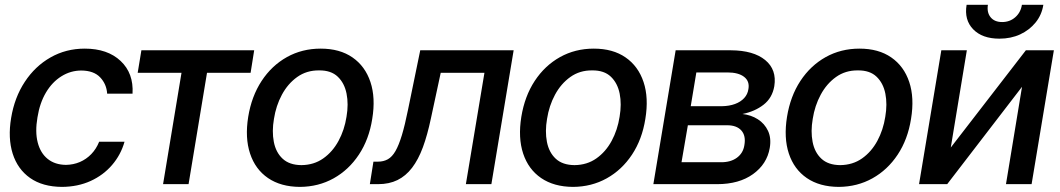

<svg xmlns="http://www.w3.org/2000/svg" viewBox="-20 -751 4322 783"><path d="M232.9 11.2Q153.8 10.7 102.8 -25.1Q51.8 -61 31.7 -124.5Q11.7 -188 25.4 -270Q39.1 -353.5 81.1 -417.2Q123 -481 186 -516.8Q249 -552.7 325.7 -552.7Q418.5 -552.7 471.9 -502.4Q525.4 -452.1 520.5 -369.1H417Q414.6 -407.7 388.7 -435.3Q362.8 -462.9 312 -463.4Q268.1 -463.4 230.5 -439.9Q192.9 -416.5 167.5 -373.8Q142.1 -331.1 132.8 -272.5Q122.6 -213.4 133.8 -169.9Q145 -126.5 174.6 -102.8Q204.1 -79.1 249 -78.6Q279.3 -79.1 305.7 -90.3Q332 -101.6 352.3 -122.6Q372.6 -143.6 384.3 -172.9H487.8Q472.7 -119.6 437 -78.1Q401.4 -36.6 349.4 -12.9Q297.4 10.7 232.9 11.2Z M541.5 -454.1 556.6 -545.9H1016.6L1002 -454.1H824.2L749 0H645L720.2 -454.1Z M1203.1 11.2Q1125 10.7 1073 -24.9Q1021 -60.5 999.8 -124.8Q978.5 -189 992.2 -274.4Q1005.9 -358.4 1046.9 -420.9Q1087.9 -483.4 1149.9 -518.1Q1211.9 -552.7 1287.6 -552.7Q1365.7 -552.7 1417.5 -516.8Q1469.2 -481 1490.7 -416.5Q1512.2 -352.1 1498 -266.1Q1484.9 -182.6 1443.6 -120.4Q1402.3 -58.1 1340.6 -23.7Q1278.8 10.7 1203.1 11.2ZM1209 -77.6Q1260.3 -78.1 1298.3 -105Q1336.4 -131.8 1360.6 -176.5Q1384.8 -221.2 1393.1 -274.9Q1401.9 -326.2 1393.3 -369.1Q1384.8 -412.1 1357.4 -438.2Q1330.1 -464.4 1281.2 -463.9Q1230.5 -464.4 1192.1 -437Q1153.8 -409.7 1129.6 -364.7Q1105.5 -319.8 1097.2 -266.1Q1088.4 -215.3 1096.7 -172.4Q1105 -129.4 1132.6 -103.8Q1160.2 -78.1 1209 -77.6Z M1488.3 0 1502.9 -91.8H1522Q1544.4 -91.8 1561.8 -101.6Q1579.1 -111.3 1592.8 -135Q1606.4 -158.7 1618.9 -199.7Q1631.3 -240.7 1644 -303.7L1693.8 -545.9H2074.7L1983.9 0H1879.9L1955.6 -454.1H1777.3L1737.3 -268.1Q1723.1 -200.7 1704.6 -150.4Q1686 -100.1 1660.4 -66.7Q1634.8 -33.2 1600.8 -16.6Q1566.9 0 1522 0Z M2316.9 11.2Q2238.8 10.7 2186.8 -24.9Q2134.8 -60.5 2113.5 -124.8Q2092.3 -189 2106 -274.4Q2119.6 -358.4 2160.6 -420.9Q2201.7 -483.4 2263.7 -518.1Q2325.7 -552.7 2401.4 -552.7Q2479.5 -552.7 2531.2 -516.8Q2583 -481 2604.5 -416.5Q2626 -352.1 2611.8 -266.1Q2598.6 -182.6 2557.4 -120.4Q2516.1 -58.1 2454.3 -23.7Q2392.6 10.7 2316.9 11.2ZM2322.8 -77.6Q2374 -78.1 2412.1 -105Q2450.2 -131.8 2474.4 -176.5Q2498.5 -221.2 2506.8 -274.9Q2515.6 -326.2 2507.1 -369.1Q2498.5 -412.1 2471.2 -438.2Q2443.8 -464.4 2395 -463.9Q2344.2 -464.4 2305.9 -437Q2267.6 -409.7 2243.4 -364.7Q2219.2 -319.8 2210.9 -266.1Q2202.1 -215.3 2210.4 -172.4Q2218.8 -129.4 2246.3 -103.8Q2273.9 -78.1 2322.8 -77.6Z M2644.5 0 2735.4 -545.9H2960.9Q3052.7 -545.4 3100.6 -506.1Q3148.4 -466.8 3137.7 -399.4Q3129.4 -351.6 3094 -324Q3058.6 -296.4 3007.8 -286.1Q3043 -282.2 3070.6 -264.6Q3098.1 -247.1 3112.1 -217.3Q3126 -187.5 3119.1 -147.5Q3107.9 -82 3051 -41Q2994.1 0 2904.8 0ZM2759.3 -89.4H2919.4Q2959.5 -88.9 2985.1 -107.7Q3010.7 -126.5 3015.6 -158.7Q3022.5 -197.3 3003.4 -218.8Q2984.4 -240.2 2945.3 -240.2H2785.2ZM2796.9 -317.9H2924.3Q2954.1 -318.4 2977.3 -326.9Q3000.5 -335.4 3014.9 -351.1Q3029.3 -366.7 3032.2 -388.2Q3037.6 -419.9 3014.4 -437.7Q2991.2 -455.6 2946.3 -455.6H2819.8Z M3400.4 11.2Q3322.3 10.7 3270.3 -24.9Q3218.3 -60.5 3197 -124.8Q3175.8 -189 3189.5 -274.4Q3203.1 -358.4 3244.1 -420.9Q3285.2 -483.4 3347.2 -518.1Q3409.2 -552.7 3484.9 -552.7Q3563 -552.7 3614.7 -516.8Q3666.5 -481 3688 -416.5Q3709.5 -352.1 3695.3 -266.1Q3682.1 -182.6 3640.9 -120.4Q3599.6 -58.1 3537.8 -23.7Q3476.1 10.7 3400.4 11.2ZM3406.2 -77.6Q3457.5 -78.1 3495.6 -105Q3533.7 -131.8 3557.9 -176.5Q3582 -221.2 3590.3 -274.9Q3599.1 -326.2 3590.6 -369.1Q3582 -412.1 3554.7 -438.2Q3527.3 -464.4 3478.5 -463.9Q3427.7 -464.4 3389.4 -437Q3351.1 -409.7 3326.9 -364.7Q3302.7 -319.8 3294.4 -266.1Q3285.6 -215.3 3293.9 -172.4Q3302.2 -129.4 3329.8 -103.8Q3357.4 -78.1 3406.2 -77.6Z M3857.4 -149.4 4163.6 -545.9H4277.8L4187 0H4082.5L4147.9 -397L3842.8 0H3728L3818.8 -545.9H3922.9ZM4055.7 -593.3Q3985.8 -593.3 3948.7 -631.6Q3911.6 -669.9 3921.9 -731.4H4008.8Q4003.9 -700.2 4019.8 -680.7Q4035.6 -661.1 4066.9 -661.1Q4098.1 -661.1 4120.4 -680.7Q4142.6 -700.2 4147.5 -731.4H4234.9Q4228.5 -690.4 4203.4 -659.4Q4178.2 -628.4 4140.4 -610.8Q4102.5 -593.3 4055.7 -593.3Z"/></svg>

Font: Inter Tight Medium
Style: Italic
Weight: 500
Italic angle: -9.39999°
Designer: Rasmus Andersson
Foundry: rsms
Version: Version 3.004